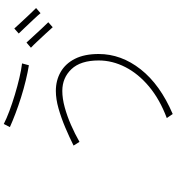

<svg xmlns="http://www.w3.org/2000/svg" viewBox="22 -898 955 1040"><g transform="rotate(-90 500.0 -378.5)"><path d="M727 -322Q727 -200 644 -94.5Q561 11 402 79L380 47Q481 9 550.5 -49Q620 -107 656 -177.5Q692 -248 692 -322Q692 -420 645 -469.5Q598 -519 527 -519Q486 -519 438.5 -506Q391 -493 343 -472Q295 -451 251 -426L231 -458Q277 -481 329 -503Q381 -525 432 -539.5Q483 -554 527 -554Q584 -554 629.5 -528Q675 -502 701 -450.5Q727 -399 727 -322ZM676 -737 666 -700Q629 -706 583.5 -717Q538 -728 492 -742.5Q446 -757 404 -773Q362 -789 331 -803L348 -836Q377 -821 418.5 -805.5Q460 -790 506.5 -776Q553 -762 597.5 -751.5Q642 -741 676 -737ZM899 -595 872 -571Q859 -586 838 -608.5Q817 -631 796 -653.5Q775 -676 761 -689L789 -713Q803 -698 823.5 -675.5Q844 -653 864.5 -631Q885 -609 899 -595ZM976 -661 948 -637Q936 -652 914.5 -674.5Q893 -697 872 -719.5Q851 -742 838 -755L865 -779Q879 -764 899.5 -741.5Q920 -719 941 -697Q962 -675 976 -661Z"/></g></svg>

Font: Zen Kaku Gothic Antique Light
Style: Regular
Weight: 300
Designer: Yoshimichi Ohira
Foundry: Positype
Version: Version 1.001